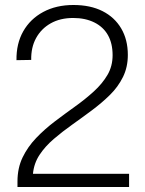

<svg xmlns="http://www.w3.org/2000/svg" viewBox="-20 -749 582 769"><path d="M50 0V-22Q50 -76 70.5 -118.5Q91 -161 125 -196.5Q159 -232 200 -263Q241 -294 281.5 -323Q322 -352 356 -383Q390 -414 410.5 -449Q431 -484 431 -528Q431 -575 412.5 -608Q394 -641 358 -659Q322 -677 273 -677Q221 -677 183 -655.5Q145 -634 124.5 -596.5Q104 -559 105 -509L46 -508Q45 -574 73 -623.5Q101 -673 153 -701Q205 -729 274 -729Q342 -729 390.5 -704.5Q439 -680 465.5 -635Q492 -590 492 -529Q492 -480 472.5 -440.5Q453 -401 420.5 -369Q388 -337 348.5 -307.5Q309 -278 269.5 -250Q230 -222 195.5 -192.5Q161 -163 138.5 -129Q116 -95 112 -53H497V0Z"/></svg>

Font: Mona Sans ExtraLight Light
Style: Regular
Weight: 300
Version: Version 2.000